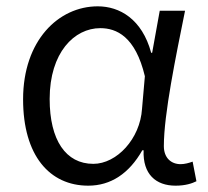

<svg xmlns="http://www.w3.org/2000/svg" viewBox="-20 -574 658 607"><path d="M259 13C330 13 388 -25 430 -99H434C431 -23 473 13 535 13C566 13 587 6 601 -1L589 -63C578 -59 564 -55 551 -55C521 -55 498 -75 498 -112C498 -213 536 -396 565 -540H485L461 -407H458C429 -514 358 -554 289 -554C165 -554 53 -446 53 -260C53 -82 137 13 259 13ZM275 -56C188 -56 137 -131 137 -261C137 -408 215 -485 297 -485C348 -485 408 -459 438 -333L429 -230C423 -135 349 -56 275 -56Z"/></svg>

Font: ChiuKong Gothic MN Normal
Style: Regular
Weight: 350
Designer: Ryoko NISHIZUKA 西塚涼子 (kana, bopomofo & ideographs); Paul D. Hunt (Latin, Greek & Cyrillic); Sandoll Communications 산돌커뮤니
Foundry: Adobe
Version: Version 1.300